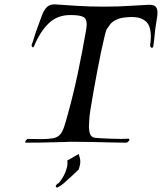

<svg xmlns="http://www.w3.org/2000/svg" viewBox="-20 -658 732 868"><path d="M97 -13Q94 -13 94 -16Q94 -20 99 -25.5Q104 -31 108 -30Q123 -30 136.5 -29.5Q150 -29 161 -29Q197 -29 217.5 -32.5Q238 -36 249.5 -47.5Q261 -59 269 -82Q277 -105 287 -143Q312 -233 331.5 -325.5Q351 -418 367 -510Q369 -521 370.5 -531Q372 -541 372 -548Q372 -574 355.5 -582Q339 -590 298 -590Q238 -590 199 -551.5Q160 -513 133 -447Q132 -444 129 -444Q127 -444 124.5 -447.5Q122 -451 123 -455Q128 -467 134 -487.5Q140 -508 149 -532Q160 -561 168.5 -585.5Q177 -610 191 -625Q205 -640 232 -638Q270 -635 328.5 -631.5Q387 -628 451 -628Q487 -628 515.5 -629Q544 -630 574 -632Q604 -634 646 -636Q672 -638 682 -629.5Q692 -621 692 -601Q692 -589 689 -572Q685 -549 682.5 -531Q680 -513 678.5 -494Q677 -475 673 -448Q672 -442 666 -442Q663 -442 660.5 -446Q658 -450 659 -457Q662 -477 662 -492Q662 -542 639 -561.5Q616 -581 579 -581Q531 -581 508 -570Q485 -559 477 -546.5Q469 -534 463 -527Q460 -523 453 -495Q446 -467 437 -424Q428 -381 419 -333Q410 -285 402 -240Q394 -195 389 -163Q384 -131 384 -121Q384 -115 383 -105.5Q382 -96 382 -85Q382 -68 387 -53Q392 -38 409 -35Q417 -34 436.5 -33Q456 -32 480.5 -31Q505 -30 527 -30Q549 -30 560 -31Q565 -31 565 -27Q565 -23 560 -18Q555 -13 550 -13Q524 -13 484 -14Q444 -15 400.5 -16Q357 -17 320 -17Q307 -17 294.5 -17Q282 -17 272 -16Q258 -16 229 -15Q200 -14 165 -13.5Q130 -13 98 -13ZM237 190Q232 188 232 184Q234 175 245 170Q263 150 274 124Q285 98 285 80Q285 71 284 68L336 38Q339 48 341 56.5Q343 65 343 73Q343 81 341 89.5Q339 98 336 108Q336 108 325.5 118Q315 128 300 142Q285 156 270.5 168.5Q256 181 248 185Q240 190 237 190Z"/></svg>

Font: Kings
Style: Regular
Weight: 400
Designer: Robert E. Leuschke
Foundry: Robert E. Leuschke
Version: Version 1.010; ttfautohint (v1.8.3)